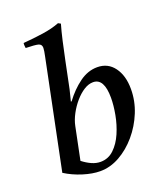

<svg xmlns="http://www.w3.org/2000/svg" viewBox="-140 -847 822 954"><g transform="rotate(-20 271.0 -370.5)"><path d="M45 -46 162 -617Q165 -631 167 -643Q169 -655 169 -662Q169 -681 151.5 -685.5Q134 -690 86 -691Q85 -698 84.5 -704.5Q84 -711 85 -718Q138 -722 189.5 -729.5Q241 -737 279 -752L292 -745Q282 -711 271 -662.5Q260 -614 250 -565L221 -424L206 -364H210Q247 -414 292 -447Q337 -480 387 -480Q443 -480 475.5 -436Q508 -392 508 -321Q508 -258 484 -199Q460 -140 419.5 -92.5Q379 -45 329 -17Q279 11 226 11Q185 11 135.5 -4.5Q86 -20 45 -46ZM185 -242 150 -71Q173 -53 196.5 -42.5Q220 -32 243 -32Q284 -32 314 -60.5Q344 -89 363 -133Q382 -177 391 -225.5Q400 -274 400 -314Q400 -417 342 -417Q318 -417 293.5 -401.5Q269 -386 246.5 -360Q224 -334 207.5 -303Q191 -272 185 -242Z"/></g></svg>

Font: Tiro Gurmukhi
Style: Italic
Weight: 400
Italic angle: -11°
Designer: Gurmukhi: John Hudson & Fiona Ross, assisted by Paul Hanslow. Latin: John Hudson with Paul Hanslow, assisted by Kaja Soj
Foundry: Tiro Typeworks Ltd.
Version: Version 1.52